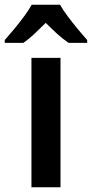

<svg xmlns="http://www.w3.org/2000/svg" viewBox="-61 -786 386 806"><path d="M193 0H71V-543H193ZM191 -766Q204 -743 224 -716.5Q244 -690 265.5 -664Q287 -638 305 -618V-606H227Q203 -622 179.5 -643.5Q156 -665 131 -690Q106 -665 83 -643.5Q60 -622 37 -606H-41V-618Q-23 -638 -1.5 -664Q20 -690 40 -717Q60 -744 72 -766Z"/></svg>

Font: Noto Sans Lao SemiCondensed SemiBold
Style: Regular
Weight: 600
Width: 4
Designer: Monotype Design Team
Foundry: Monotype Imaging Inc.
Version: Version 2.003; ttfautohint (v1.8.4.7-5d5b)